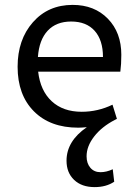

<svg xmlns="http://www.w3.org/2000/svg" viewBox="-20 -512 568 785"><path d="M300 10Q185 10 118.5 -57Q52 -124 52 -239Q52 -350 114.5 -421Q177 -492 277 -492Q366 -492 421 -435.5Q476 -379 476 -288Q476 -249 472 -219H136Q145 -141 191.5 -98Q238 -55 314 -55Q380 -55 440 -84L458 -26L450 -22Q396 6 365 46Q334 86 334 127Q334 156 349.5 174Q365 192 391 192Q415 192 441 180L447 231Q414 253 367 253Q314 253 283 223.5Q252 194 252 145Q252 65 335 8Q313 10 300 10ZM271 -424Q210 -424 175 -386.5Q140 -349 135 -279H401Q401 -348 367 -386Q333 -424 271 -424Z"/></svg>

Font: Cantarell
Style: Regular
Weight: 400
Designer: Dave Crossland, Nikolaus Waxweiler, Florian Fecher, Jacques Le Bailly, Eben Sorkin, Alexei Vanyashin, Alexios Zavras, Em
Version: Version 0.303